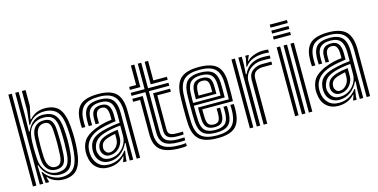

<svg xmlns="http://www.w3.org/2000/svg" viewBox="-78 -1203 3185 1616"><g transform="rotate(-15 1515.0 -395.0)"><path d="M47 0V-800H77V0ZM107 0V-800H137V-603L134 -454.5H140.8Q163.2 -508.5 202 -535.8Q240.8 -563 286.8 -561.5Q354.2 -559.5 386.4 -523.2Q418.5 -487 425 -406Q430 -346.2 429.9 -299Q429.8 -251.8 425 -197.8Q417.5 -112 387.5 -74.6Q357.5 -37.2 296.5 -37.2Q239 -37.2 195.6 -72.2Q152.2 -107.2 136.8 -160.8L130 -160.5L137 0ZM311.8 10Q275.8 10 240.4 -4.1Q205 -18.2 182.8 -44.8H176.8L187 -9.2V0H158.5L147.5 -98.2H154.2Q177.2 -60.5 219.5 -37.1Q261.8 -13.8 305 -13.8Q373.8 -13.8 410 -55Q446.2 -96.2 455 -199.2Q459.2 -249 459.4 -298.6Q459.5 -348.2 454.8 -406.5Q447 -504.5 410.1 -545.1Q373.2 -585.8 300 -585.8Q253.8 -585.8 217.1 -565.5Q180.5 -545.2 159 -507.5H152L165 -631.5V-800H197V-660.5L172.5 -551H179.5Q231.5 -610 312 -610Q395.8 -610 435.8 -562.5Q475.8 -515 484.8 -405Q489.2 -349.2 489.4 -300.6Q489.5 -252 484.8 -199Q475 -88.5 435.2 -39.2Q395.5 10 311.8 10ZM280.8 -61Q338.2 -61 364.6 -93.2Q391 -125.5 395 -200Q397.2 -242.2 398.2 -287.9Q399.2 -333.5 395 -405Q391 -475.8 364.8 -506.4Q338.5 -537 282.2 -537Q223.5 -537 184.8 -502.8Q146 -468.5 139.8 -396.2Q133.5 -322.8 140.8 -210Q144.8 -147.5 182.9 -104.2Q221 -61 280.8 -61ZM273 -86.2Q228 -86.2 200.1 -117Q172.2 -147.8 169 -209.5Q163.8 -308.5 168.8 -397Q172 -453.8 200.2 -484Q228.5 -514.2 278 -514.2Q325 -514.2 343.8 -487.4Q362.5 -460.5 365 -405.8Q366.8 -364.8 367.5 -332.2Q368.2 -299.8 367.8 -268.4Q367.2 -237 365.2 -199Q362.2 -138.8 340.9 -112.5Q319.5 -86.2 273 -86.2ZM273 -110Q304.2 -110 318.5 -130.8Q332.8 -151.5 335.2 -199Q337.5 -242 338.4 -288.1Q339.2 -334.2 335.2 -405Q332.8 -452.2 318.9 -471.1Q305 -490 278 -490Q241.5 -490 221.5 -465.1Q201.5 -440.2 198.8 -397Q196 -351 196.1 -301.5Q196.2 -252 198.8 -210Q202 -161.8 221.2 -135.9Q240.5 -110 273 -110Z M950.8 0V-404Q950.8 -500.5 910.8 -543.2Q870.8 -586 777.8 -586Q687.5 -586 646.2 -550.6Q605 -515.2 601.8 -434.8Q601.2 -419.5 601.1 -402.8Q601 -386 602.5 -369.2H572.8Q571.2 -387 571.1 -401.4Q571 -415.8 571.8 -436Q575.5 -530.2 624.1 -570.1Q672.8 -610 777.8 -610Q886.8 -610 933.8 -562.2Q980.8 -514.5 980.8 -404V0ZM890.8 0.2V-72L895.2 -151.5H888.5Q864.2 -98 820.9 -67.1Q777.5 -36.2 722 -36.5Q676.8 -36.8 646.5 -65.1Q616.2 -93.5 612 -142.2Q610.5 -159 612 -174.5Q617.2 -227.5 647.4 -256Q677.5 -284.5 734.8 -301Q753.2 -306.5 781 -312.4Q808.8 -318.2 838.1 -322.9Q867.5 -327.5 890.8 -329V-404Q890.8 -472.8 864.8 -505.4Q838.8 -538 777.8 -538Q720.5 -538 692.2 -513.2Q664 -488.5 661.8 -433.5Q661.2 -419 661 -403Q660.8 -387 662 -369.2H632.2Q631 -388.5 631.1 -404.4Q631.2 -420.2 631.8 -434Q634.5 -501.2 668.9 -531.6Q703.2 -562 777.8 -562Q854.8 -562 887.8 -524.2Q920.8 -486.5 920.8 -404V0.2ZM703 10.5Q640.5 10.5 599.6 -27.5Q558.8 -65.5 552.2 -137Q550.2 -160 552.2 -180Q558.8 -243.5 597.2 -281.9Q635.8 -320.2 715.5 -346.8Q743.2 -356 768.1 -361.4Q793 -366.8 830.8 -371.5V-404.2Q830.8 -444.8 818.6 -467.4Q806.5 -490 777.8 -490Q749 -490 735.9 -473.4Q722.8 -456.8 721.5 -429.5Q721.2 -424.2 721 -406Q720.8 -387.8 721.5 -369.2H691.8Q690.8 -391.5 691.1 -406.9Q691.5 -422.2 691.8 -432.8Q693.2 -470.2 712.9 -492.1Q732.5 -514 777.8 -514Q822.5 -514 841.6 -486.4Q860.8 -458.8 860.8 -404.2V-350.8Q827.5 -346.5 791.6 -339.6Q755.8 -332.8 725.2 -324Q659 -305 622.2 -266.5Q585.5 -228 582 -177.2Q581.5 -169.8 581.4 -158.8Q581.2 -147.8 582 -139.8Q587 -83.2 621.2 -48Q655.5 -12.8 712.8 -12.8Q762.2 -12.8 801.1 -33.2Q840 -53.8 867.5 -91.5H874.2L864 -22.5V0H834.2L833.8 -4L849 -48H843.5Q790.8 10.5 703 10.5ZM733.2 -60Q779.5 -60 814.6 -82.6Q849.8 -105.2 869.6 -140.8Q889.5 -176.2 889.5 -214.8V-305Q856.2 -303 813.8 -295Q771.2 -287 744.2 -278Q695.5 -261.8 671.9 -236.2Q648.2 -210.8 641.8 -168.2Q641 -163.5 641.1 -155.9Q641.2 -148.2 641.8 -144.8Q647.5 -108.5 670 -84.2Q692.5 -60 733.2 -60ZM741 -86Q710.5 -86 692.5 -104.5Q674.5 -123 671.8 -147.2Q670.5 -158.8 671.8 -168Q676 -200.5 694.9 -221.2Q713.8 -242 753.5 -255Q780.8 -264 804.9 -268.6Q829 -273.2 859.5 -277V-212Q859.5 -176.5 843.4 -147.9Q827.2 -119.2 800.4 -102.6Q773.5 -86 741 -86ZM745.5 -109.5Q778 -109.5 803.8 -137.9Q829.5 -166.2 829.5 -209.2V-248.5Q814 -246 797.2 -241.9Q780.5 -237.8 762.8 -232Q732.5 -222 718.2 -206.8Q704 -191.5 701.8 -166.2Q701 -159.2 701.2 -155.8Q701.5 -152.2 701.8 -149.5Q703.5 -137.5 714.8 -123.5Q726 -109.5 745.5 -109.5Z M1331.8 -41.5Q1243.5 -41.5 1205.1 -71.4Q1166.8 -101.2 1166.8 -170V-522H1045.8V-548H1166.8V-770H1196.8V-548H1374.8V-522H1196.8V-170Q1196.8 -115 1228.1 -91.1Q1259.5 -67.2 1331.8 -67.2Q1363 -67.2 1385.8 -69.2V-44.2Q1369.5 -41.5 1331.8 -41.5ZM1045.8 -574V-600H1106.8V-770H1136.8V-574ZM1226.8 -574V-770H1256.8V-600H1374.8V-574ZM1331.8 10Q1211.2 10 1159 -31.9Q1106.8 -73.8 1106.8 -170V-470H1045.8V-496H1136.8V-170Q1136.8 -87.2 1182 -51.5Q1227.2 -15.8 1331.8 -15.8Q1359.5 -15.8 1385.8 -19.2V5.8Q1366 10 1331.8 10ZM1331.8 -93Q1275.5 -93 1251.1 -110.9Q1226.8 -128.8 1226.8 -170V-496H1374.8V-470H1256.8V-170Q1256.8 -142.5 1274.2 -130.6Q1291.8 -118.8 1331.8 -118.8Q1350.2 -118.8 1363.5 -119Q1376.8 -119.2 1385.8 -120V-95Q1369 -93 1331.8 -93Z M1655.5 10Q1547.5 10 1498.6 -31.5Q1449.8 -73 1443.5 -168Q1442 -191.2 1441.4 -228.4Q1440.8 -265.5 1440.9 -305.8Q1441 -346 1441.8 -379.8Q1442.5 -413.5 1443.5 -430Q1450.2 -526.5 1499 -568.2Q1547.8 -610 1653.5 -610Q1757.5 -610 1806.2 -570.4Q1855 -530.8 1859.5 -436Q1859.8 -428.2 1860 -407.1Q1860.2 -386 1860.4 -358.8Q1860.5 -331.5 1860.1 -304.5Q1859.8 -277.5 1858.5 -258H1591Q1591.5 -231.2 1591.9 -211.2Q1592.2 -191.2 1593.2 -177.5Q1595.5 -141.2 1610 -125.6Q1624.5 -110 1655.5 -110Q1682.8 -110 1695.4 -125.1Q1708 -140.2 1709.8 -175Q1710.2 -187.5 1710.5 -202.4Q1710.8 -217.2 1709.5 -233H1739.5Q1740.8 -218.5 1740.5 -202.4Q1740.2 -186.2 1739.8 -173.8Q1737.5 -126.8 1717.8 -106.4Q1698 -86 1655.5 -86Q1609.5 -86 1587.9 -106.8Q1566.2 -127.5 1563.2 -175.8Q1562 -195.5 1561.5 -223.2Q1561 -251 1560.8 -282H1829.5Q1830.5 -311.5 1830.5 -343.2Q1830.5 -375 1830.2 -400.1Q1830 -425.2 1829.5 -434.5Q1825.5 -515.8 1784.8 -550.9Q1744 -586 1653.5 -586Q1563.2 -586 1521.2 -549.4Q1479.2 -512.8 1473.5 -428.8Q1472.5 -413.5 1471.8 -380.9Q1471 -348.2 1470.9 -308.6Q1470.8 -269 1471.4 -231.6Q1472 -194.2 1473.5 -169.8Q1478.8 -87.2 1520.5 -50.6Q1562.2 -14 1655.5 -14Q1744.8 -14 1785.1 -50.1Q1825.5 -86.2 1829.5 -169Q1830.2 -184.5 1830.4 -201.5Q1830.5 -218.5 1829 -233H1859Q1860.5 -218.8 1860.4 -201.9Q1860.2 -185 1859.5 -168Q1855 -72.5 1807.6 -31.2Q1760.2 10 1655.5 10ZM1655.5 -38Q1575 -38 1541.4 -70.6Q1507.8 -103.2 1503.5 -171.8Q1502 -196.5 1501.4 -233.8Q1500.8 -271 1500.9 -310.1Q1501 -349.2 1501.6 -380.8Q1502.2 -412.2 1503.2 -425.8Q1508.5 -502.5 1545.5 -532.2Q1582.5 -562 1653.5 -562Q1727.5 -562 1761.9 -532.6Q1796.2 -503.2 1799.5 -433.8Q1800 -421.5 1800.4 -382.9Q1800.8 -344.2 1800 -306H1530.8Q1530.8 -265.2 1531.4 -230.8Q1532 -196.2 1533.2 -174.8Q1537.2 -114.2 1565.4 -88.1Q1593.5 -62 1655.5 -62Q1709 -62 1737.8 -85.2Q1766.5 -108.5 1769.5 -170.5Q1770.2 -185.8 1770.4 -201Q1770.5 -216.2 1769.2 -233H1799.2Q1800.5 -217.5 1800.4 -202.1Q1800.2 -186.8 1799.5 -169.8Q1796.2 -99.5 1762.8 -68.8Q1729.2 -38 1655.5 -38ZM1531 -330H1770.5Q1770.8 -362.8 1770.4 -391.8Q1770 -420.8 1769.5 -433Q1767 -489 1739.8 -513.5Q1712.5 -538 1653.5 -538Q1595.5 -538 1566.5 -512.5Q1537.5 -487 1533.2 -423.8Q1532.5 -413 1531.9 -386.8Q1531.2 -360.5 1531 -330ZM1561.2 -354Q1561.5 -363.2 1561.9 -378Q1562.2 -392.8 1562.6 -405.8Q1563 -418.8 1563.2 -422.2Q1566.8 -473 1588.6 -493.5Q1610.5 -514 1653.5 -514Q1696.8 -514 1717.1 -494.9Q1737.5 -475.8 1739.5 -432.5Q1740 -421 1740.2 -399.1Q1740.5 -377.2 1740.5 -354ZM1591.5 -378H1710.5Q1710.2 -393.8 1710.1 -409.6Q1710 -425.5 1709.8 -429.5Q1708.2 -462 1695 -476Q1681.8 -490 1653.5 -490Q1624 -490 1609.9 -473.6Q1595.8 -457.2 1593.2 -421Q1592.2 -405.8 1591.5 -378Z M2043 -508.5 2057.2 -577.5V-600H2087L2087.5 -596L2068.2 -552H2073.8Q2094.5 -575.8 2134.6 -589.6Q2174.8 -603.5 2210.8 -603.5Q2219.2 -603.5 2234.1 -602.9Q2249 -602.2 2257.5 -601V-575Q2250.5 -576.2 2236.8 -576.9Q2223 -577.5 2213 -577.5Q2162.8 -577.5 2120.1 -561.9Q2077.5 -546.2 2049.8 -508.5ZM1997.5 0V-600H2027.2L2027.5 -528L2022 -448.5H2028.8Q2053.2 -502.8 2097.6 -527Q2142 -551.2 2196.5 -551.2Q2210.5 -551.2 2231.2 -550.5Q2252 -549.8 2257.5 -549V-523Q2250 -523.8 2228.4 -524.4Q2206.8 -525 2190.8 -525Q2141 -525 2104.2 -505.1Q2067.5 -485.2 2047.5 -453.4Q2027.5 -421.5 2027.5 -385.2V0ZM1937.5 0V-600H1967.5V0ZM2057.5 0V-388Q2057.5 -442.8 2093.8 -469.4Q2130 -496 2176.8 -496H2257.5V-469.8Q2241.5 -470 2217.2 -469.9Q2193 -469.8 2176.8 -469.8Q2141.2 -469.8 2115.1 -452.9Q2089 -436 2089 -391.2V0Z M2324.5 -774V-800H2474.5V-774ZM2324.5 -722V-748H2474.5V-722ZM2324.5 -670V-696H2474.5V-670ZM2451.5 0V-600H2481.5V0ZM2331.5 0V-600H2361.5V0ZM2391.5 0V-600H2421.5V0Z M2955 0V-404Q2955 -500.5 2915 -543.2Q2875 -586 2782 -586Q2691.8 -586 2650.5 -550.6Q2609.2 -515.2 2606 -434.8Q2605.5 -419.5 2605.4 -402.8Q2605.2 -386 2606.8 -369.2H2577Q2575.5 -387 2575.4 -401.4Q2575.2 -415.8 2576 -436Q2579.8 -530.2 2628.4 -570.1Q2677 -610 2782 -610Q2891 -610 2938 -562.2Q2985 -514.5 2985 -404V0ZM2895 0.2V-72L2899.5 -151.5H2892.8Q2868.5 -98 2825.1 -67.1Q2781.8 -36.2 2726.2 -36.5Q2681 -36.8 2650.8 -65.1Q2620.5 -93.5 2616.2 -142.2Q2614.8 -159 2616.2 -174.5Q2621.5 -227.5 2651.6 -256Q2681.8 -284.5 2739 -301Q2757.5 -306.5 2785.2 -312.4Q2813 -318.2 2842.4 -322.9Q2871.8 -327.5 2895 -329V-404Q2895 -472.8 2869 -505.4Q2843 -538 2782 -538Q2724.8 -538 2696.5 -513.2Q2668.2 -488.5 2666 -433.5Q2665.5 -419 2665.2 -403Q2665 -387 2666.2 -369.2H2636.5Q2635.2 -388.5 2635.4 -404.4Q2635.5 -420.2 2636 -434Q2638.8 -501.2 2673.1 -531.6Q2707.5 -562 2782 -562Q2859 -562 2892 -524.2Q2925 -486.5 2925 -404V0.2ZM2707.2 10.5Q2644.8 10.5 2603.9 -27.5Q2563 -65.5 2556.5 -137Q2554.5 -160 2556.5 -180Q2563 -243.5 2601.5 -281.9Q2640 -320.2 2719.8 -346.8Q2747.5 -356 2772.4 -361.4Q2797.2 -366.8 2835 -371.5V-404.2Q2835 -444.8 2822.9 -467.4Q2810.8 -490 2782 -490Q2753.2 -490 2740.1 -473.4Q2727 -456.8 2725.8 -429.5Q2725.5 -424.2 2725.2 -406Q2725 -387.8 2725.8 -369.2H2696Q2695 -391.5 2695.4 -406.9Q2695.8 -422.2 2696 -432.8Q2697.5 -470.2 2717.1 -492.1Q2736.8 -514 2782 -514Q2826.8 -514 2845.9 -486.4Q2865 -458.8 2865 -404.2V-350.8Q2831.8 -346.5 2795.9 -339.6Q2760 -332.8 2729.5 -324Q2663.2 -305 2626.5 -266.5Q2589.8 -228 2586.2 -177.2Q2585.8 -169.8 2585.6 -158.8Q2585.5 -147.8 2586.2 -139.8Q2591.2 -83.2 2625.5 -48Q2659.8 -12.8 2717 -12.8Q2766.5 -12.8 2805.4 -33.2Q2844.2 -53.8 2871.8 -91.5H2878.5L2868.2 -22.5V0H2838.5L2838 -4L2853.2 -48H2847.8Q2795 10.5 2707.2 10.5ZM2737.5 -60Q2783.8 -60 2818.9 -82.6Q2854 -105.2 2873.9 -140.8Q2893.8 -176.2 2893.8 -214.8V-305Q2860.5 -303 2818 -295Q2775.5 -287 2748.5 -278Q2699.8 -261.8 2676.1 -236.2Q2652.5 -210.8 2646 -168.2Q2645.2 -163.5 2645.4 -155.9Q2645.5 -148.2 2646 -144.8Q2651.8 -108.5 2674.2 -84.2Q2696.8 -60 2737.5 -60ZM2745.2 -86Q2714.8 -86 2696.8 -104.5Q2678.8 -123 2676 -147.2Q2674.8 -158.8 2676 -168Q2680.2 -200.5 2699.1 -221.2Q2718 -242 2757.8 -255Q2785 -264 2809.1 -268.6Q2833.2 -273.2 2863.8 -277V-212Q2863.8 -176.5 2847.6 -147.9Q2831.5 -119.2 2804.6 -102.6Q2777.8 -86 2745.2 -86ZM2749.8 -109.5Q2782.2 -109.5 2808 -137.9Q2833.8 -166.2 2833.8 -209.2V-248.5Q2818.2 -246 2801.5 -241.9Q2784.8 -237.8 2767 -232Q2736.8 -222 2722.5 -206.8Q2708.2 -191.5 2706 -166.2Q2705.2 -159.2 2705.5 -155.8Q2705.8 -152.2 2706 -149.5Q2707.8 -137.5 2719 -123.5Q2730.2 -109.5 2749.8 -109.5Z"/></g></svg>

Font: Big Shoulders Inline Text Black
Style: Regular
Weight: 900
Designer: Patric King
Foundry: XO Type Co
Version: Version 1.000